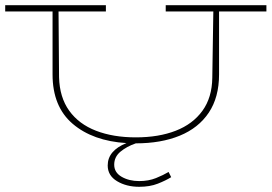

<svg xmlns="http://www.w3.org/2000/svg" viewBox="-20 -540 1044 738"><path d="M387 -496H205L207 -243Q209 -166 246 -114.5Q283 -63 349 -37.5Q415 -12 502 -12Q590 -12 655.5 -37.5Q721 -63 758 -114Q795 -165 796 -241L800 -496H617V-520H1004V-496H822V-254Q822 -166 782.5 -107Q743 -48 671 -18.5Q599 11 502 11Q467 23 443 43Q419 63 419 93Q419 123 447.5 139.5Q476 156 515 156Q551 156 579.5 144.5Q608 133 628 121L638 141Q617 154 586.5 166Q556 178 515 178Q466 178 430 156.5Q394 135 394 96Q394 39 466 10Q337 2 259.5 -64Q182 -130 182 -254V-496H0V-520H387Z"/></svg>

Font: BhuTuka Expanded One
Style: Regular
Weight: 400
Designer: Erin McLaughlin
Version: Version 1.000; ttfautohint (v1.8.3)